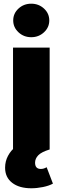

<svg xmlns="http://www.w3.org/2000/svg" viewBox="-20 -801 336 1029"><path d="M49.8 0V-545.9H246.1V0ZM147.9 208Q83 208 45.2 178.7Q7.3 149.4 7.3 97.7Q7.3 63.5 22.9 34.2Q38.6 4.9 62.5 -13.2L246.1 0Q201.7 13.7 184.8 31.5Q168 49.3 168 70.8Q168 104.5 198.7 104.5Q214.4 104.5 230 95.2L263.7 183.1Q242.7 194.8 210.4 201.4Q178.2 208 147.9 208ZM147.5 -601.6Q107.4 -601.6 79.1 -627.9Q50.8 -654.3 50.8 -691.4Q50.8 -729 79.1 -755.1Q107.4 -781.2 147.5 -781.2Q187.5 -781.2 215.8 -755.1Q244.1 -729 244.1 -691.4Q244.1 -654.3 215.8 -627.9Q187.5 -601.6 147.5 -601.6Z"/></svg>

Font: Inter Black
Style: Regular
Weight: 900
Designer: Rasmus Andersson
Foundry: rsms
Version: Version 4.000;git-a52131595